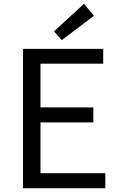

<svg xmlns="http://www.w3.org/2000/svg" viewBox="-20 -990 629 1010"><path d="M101 0V-733H523V-655H193V-425H471V-346H193V-79H534V0ZM305 -779 264 -825 422 -970 474 -907Z"/></svg>

Font: Noto Sans KR Thin
Style: Regular
Weight: 400
Version: Version 2.004-H2;hotconv 1.0.118;makeotfexe 2.5.65603